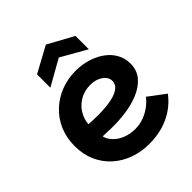

<svg xmlns="http://www.w3.org/2000/svg" viewBox="-215 -909 1049 1049"><g transform="rotate(-45 309.5 -385.0)"><path d="M332 7Q268 7 213.5 -13Q159 -33 118.5 -70Q78 -107 55.5 -158.5Q33 -210 33 -273Q33 -338 56 -391Q79 -444 120 -482Q161 -520 214 -540.5Q267 -561 326 -561Q376 -561 420 -547.5Q464 -534 497.5 -509.5Q531 -485 549.5 -451Q568 -417 568 -377Q568 -325 538 -290Q508 -255 458.5 -234.5Q409 -214 350 -206.5Q291 -199 234 -201Q225 -202 213 -202Q201 -202 191.5 -202.5Q182 -203 179 -203Q185 -176 207.5 -153Q230 -130 263 -117.5Q296 -105 334 -105Q367 -105 398 -116Q429 -127 455.5 -146.5Q482 -166 499 -189L596 -116Q564 -74 522 -46.5Q480 -19 432 -6Q384 7 332 7ZM239 -302Q272 -302 305.5 -305Q339 -308 367.5 -316.5Q396 -325 413.5 -340.5Q431 -356 431 -380Q431 -400 417.5 -415.5Q404 -431 381.5 -440.5Q359 -450 330 -450Q284 -450 248.5 -429Q213 -408 193 -374.5Q173 -341 171 -305Q183 -304 201 -303Q219 -302 239 -302ZM462 -593 314 -677 165 -593V-696L314 -777L462 -696Z"/></g></svg>

Font: Parkinsans Light SemiBold
Style: Regular
Weight: 600
Version: Version 1.000